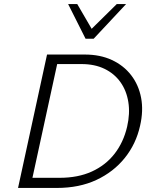

<svg xmlns="http://www.w3.org/2000/svg" viewBox="-20 -927 748 947"><path d="M69 0 212 -658H398Q474 -658 532 -631Q590 -604 627 -556Q664 -508 676 -444.5Q688 -381 671 -307Q651 -217 595.5 -148Q540 -79 455.5 -39.5Q371 0 260 0ZM140 -50H274Q365 -50 433 -81Q501 -112 545 -168.5Q589 -225 607 -302Q622 -367 613 -423.5Q604 -480 574 -522Q544 -564 495.5 -587.5Q447 -611 382 -611H262ZM402 -736 419 -772 556 -907H602L442 -736ZM402 -736 316 -907H361L439 -773L442 -736Z"/></svg>

Font: Ysabeau Office Light
Style: Italic
Weight: 300
Italic angle: -12°
Designer: Christian Thalmann (Catharsis Fonts)
Version: Version 2.001;gftools[0.9.30]; featfreeze: tnum,lnum,ss02